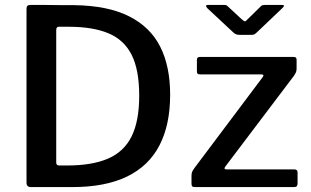

<svg xmlns="http://www.w3.org/2000/svg" viewBox="-20 -762 1265 782"><path d="M106 0Q88 0 88 -18V-726Q88 -735 92 -738.5Q96 -742 105 -742Q124 -742 147.5 -742Q171 -742 195.5 -741.5Q220 -741 242.5 -741Q265 -741 283 -741Q420 -739 506 -695.5Q592 -652 632.5 -572Q673 -492 673 -376Q673 -254 629.5 -170Q586 -86 497.5 -43Q409 0 274 0ZM221 -88H254Q355 -88 420 -116Q485 -144 516 -206.5Q547 -269 547 -372Q547 -478 516 -539Q485 -600 421.5 -626.5Q358 -653 260 -653H219Q209 -653 209 -639V-100Q209 -88 221 -88ZM774 0Q766 0 763 -3Q760 -6 760 -14V-46Q760 -56 762.5 -62Q765 -68 773 -79L1050 -448Q1058 -459 1044 -459H795Q787 -459 784.5 -462Q782 -465 782 -473V-518Q782 -530 793 -530H1177Q1188 -530 1188 -519V-483Q1188 -474 1185.5 -468Q1183 -462 1177 -453L898 -84Q889 -72 903 -72H1179Q1192 -72 1192 -60V-14Q1192 -8 1189 -4Q1186 0 1177 0H774ZM1041 -735Q1045 -740 1050 -741Q1055 -742 1061 -742H1128Q1144 -742 1130 -729L1026 -630Q1022 -626 1017.5 -623Q1013 -620 1005 -620H956Q946 -620 940 -623Q934 -626 929 -631L824 -729Q819 -735 819.5 -738.5Q820 -742 827 -742H889Q896 -742 899.5 -741.5Q903 -741 909 -735L964 -684Q974 -675 977.5 -675Q981 -675 989 -684Z"/></svg>

Font: Libre Franklin Thin Medium
Style: Regular
Weight: 500
Version: Version 3.000